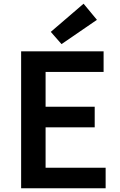

<svg xmlns="http://www.w3.org/2000/svg" viewBox="-20 -1016 648 1036"><path d="M94 0V-739H539V-628H226V-440H491V-329H226V-111H550V0ZM312 -778 254 -844 431 -996 503 -909Z"/></svg>

Font: Noto Sans SC SemiBold
Style: Regular
Weight: 600
Designer: Ryoko NISHIZUKA 西塚涼子 (kana, bopomofo & ideographs); Paul D. Hunt (Latin, Greek & Cyrillic); Sandoll Communications 산돌커뮤니
Foundry: Adobe
Version: Version 2.004-H2;hotconv 1.0.118;makeotfexe 2.5.65603